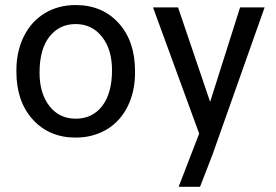

<svg xmlns="http://www.w3.org/2000/svg" viewBox="-20 -531 1083 754"><path d="M135.3 -245.6Q135.3 -164.1 174.3 -114.3Q212.9 -64.9 277.3 -64.9Q342.8 -64.9 381.3 -114.7Q419.9 -165 419.9 -255.4Q419.9 -336.9 380.4 -386.7Q341.3 -436.5 276.9 -436.5Q213.4 -436.5 174.3 -387.2Q135.3 -337.9 135.3 -245.6ZM44.4 -249.5V-255.4Q44.4 -329.1 73.7 -388.2Q103 -447.3 155.8 -479Q209 -511.2 276.9 -511.2Q381.8 -511.2 446.3 -439.9Q510.3 -369.1 510.3 -251.5V-245.6Q510.3 -172.4 481.9 -114.3Q453.6 -56.2 400.4 -23.4Q373.5 -7.3 342.8 1Q312 9.3 277.3 9.3Q172.9 9.3 108.4 -62Q44.4 -132.8 44.4 -249.5ZM679.7 -500.5 805.2 -130.9 922.4 -500.5 922.9 -502H924.3H1016.1H1019.5L1018.1 -499L814.5 76.2Q807.1 94.7 766.1 201.2L765.6 202.6H764.2H684.6H681.6L682.6 199.7L762.2 -6.3L582 -499L581.1 -502H584H677.7H679.2Z"/></svg>

Font: MAUL
Style: Regular
Weight: 400
Designer: MAUL
Version: Version 1.0; 2020; ttfautohint (v1.8.3)